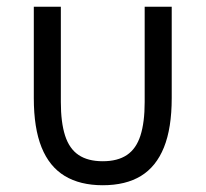

<svg xmlns="http://www.w3.org/2000/svg" viewBox="-20 -536 608 568"><path d="M160 -516V-234Q160 -174 172.5 -135Q185 -96 212.5 -77.5Q240 -59 284 -59Q328 -59 355.5 -77.5Q383 -96 395.5 -135Q408 -174 408 -234V-516H488V-246Q488 -157 465 -100Q442 -43 397 -15.5Q352 12 284 12Q217 12 171.5 -15.5Q126 -43 103 -100Q80 -157 80 -246V-516Z"/></svg>

Font: IBM Plex Sans
Style: Regular
Weight: 400
Designer: Mike Abbink, Paul van der Laan, Pieter van Rosmalen
Foundry: Bold Monday
Version: Version 3.201